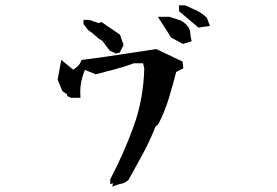

<svg xmlns="http://www.w3.org/2000/svg" viewBox="-20 -774 1040 722"><path d="M394.5 -82V-99.6Q445.8 -197.3 482.7 -299.3Q519.5 -401.4 522.5 -516.6L518.1 -536.1H483.9Q449.2 -523.4 413.6 -513.9Q377.9 -504.4 340.3 -494.6L299.3 -511.2Q281.7 -468.8 281.7 -428.7Q281.7 -421.9 282.7 -406.2H246.1L232.4 -413.1V-418.9L214.4 -431.6L196.8 -474.6L210.4 -548.8L254.9 -512.2Q264.6 -517.6 272.5 -525.4Q280.8 -533.2 284.7 -543.9L286.1 -548.3Q359.4 -557.6 428.2 -568.4Q497.1 -579.1 567.9 -589.4L666.5 -542.5L669.4 -517.1L642.6 -503.4Q629.9 -454.1 615 -404.8Q600.1 -355.5 575.7 -307.6L564.9 -298.3Q543.9 -245.1 517.6 -196.3Q491.2 -147.5 463.4 -97.7Q451.2 -86.4 437.5 -83.5Q426.8 -81.5 416.5 -77.6L401.4 -72.3L405.8 -84.5ZM293.9 -686.5V-699.2H314.5H315.9L351.1 -687L361.3 -691.4L431.2 -643.6L444.8 -605L430.2 -576.2L416 -572.8L392.6 -583.5L364.7 -620.6Q352.1 -627 339.4 -639.2Q327.1 -650.9 311 -661.1L293.9 -684.1ZM616.7 -710.9Q634.3 -704.6 644.8 -701.7Q655.3 -698.7 660.2 -696.8Q672.4 -690.4 682.6 -679.2Q694.3 -667.5 695.3 -650.9Q696.3 -637.7 699.2 -626L700.7 -618.7L668 -608.9L623.5 -632.8L573.7 -710.9ZM653.3 -735.4V-753.9H676.3Q697.8 -744.6 718.3 -734.9Q738.8 -725.1 757.8 -707.5L769.5 -676.3L726.1 -670.4L653.3 -731.9Z"/></svg>

Font: Bakudai
Style: Bold
Weight: 700
Version: Version 1.48